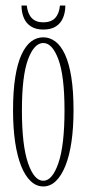

<svg xmlns="http://www.w3.org/2000/svg" viewBox="-20 -661 314 692"><path d="M136 11Q111 11 90.8 -8Q70.5 -27 56.2 -62.8Q42 -98.5 34.5 -149.2Q27 -200 27 -263.5Q27 -333 35 -383Q43 -433 57.8 -464.8Q72.5 -496.5 92.2 -511.5Q112 -526.5 136 -526.5Q159.5 -526.5 179.5 -511.5Q199.5 -496.5 214.2 -464.8Q229 -433 237 -383Q245 -333 245 -263.5Q245 -200 237.5 -149.2Q230 -98.5 215.5 -62.8Q201 -27 181 -8Q161 11 136 11ZM136 -9.5Q168.5 -9.5 190.5 -73.2Q212.5 -137 212.5 -263.5Q212.5 -387.5 190.5 -446.8Q168.5 -506 136 -506Q103 -506 81 -446.8Q59 -387.5 59 -263.5Q59 -137 81 -73.2Q103 -9.5 136 -9.5ZM136 -554.5Q109 -554.5 91.5 -565.8Q74 -577 65.8 -596.8Q57.5 -616.5 57.5 -641H76.5Q79.5 -612 94.2 -596.2Q109 -580.5 136 -580.5Q164 -580.5 178.8 -596.2Q193.5 -612 196 -641H215.5Q215.5 -616.5 207.2 -596.8Q199 -577 181.5 -565.8Q164 -554.5 136 -554.5Z"/></svg>

Font: Imbue 48pt Thin
Style: Regular
Weight: 250
Designer: Tyler Finck
Foundry: Etcetera Type Company
Version: Version 1.102